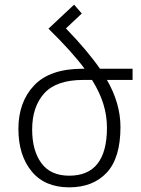

<svg xmlns="http://www.w3.org/2000/svg" viewBox="-20 -790 605 824"><path d="M549 -447H439Q497 -346 497 -245Q497 -112 438 -49Q379 14 277 14Q172 14 115.5 -55Q59 -124 59 -237Q59 -352 126.5 -423.5Q194 -495 335 -495H343Q289 -568 188 -667L298 -770L331 -732L263 -668Q355 -573 409 -495H549ZM375 -447H338Q222 -447 170 -389.5Q118 -332 118 -234Q118 -144 157.5 -90Q197 -36 277 -36Q439 -36 439 -242Q439 -294 423.5 -344Q408 -394 375 -447Z"/></svg>

Font: Noto Sans Armenian Light
Style: Regular
Weight: 300
Designer: Monotype Design team
Foundry: Monotype Imaging Inc.
Version: Version 1.000